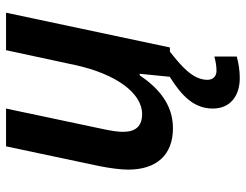

<svg xmlns="http://www.w3.org/2000/svg" viewBox="-109 -473 813 635"><g transform="rotate(-90 297.5 -155.5)"><path d="M191 10C272 10 326 -41 366 -100H371L361 0H360C300 38 256 78 256 142C256 198 296 231 357 231C383 231 406 227 428 221V147C412 151 398 154 381 154C363 154 351 143 351 124C351 74 400 35 444 0H458L573 -542H449L400 -314C370 -176 306 -92 238 -92C198 -92 179 -113 179 -155C179 -171 182 -192 187 -216L256 -542H131L66 -235C59 -200 54 -164 54 -138C54 -45 102 10 191 10Z"/></g></svg>

Font: Noto Sans SemiBold
Style: Italic
Weight: 600
Italic angle: -12°
Designer: Monotype Design Team
Foundry: Monotype Imaging Inc.
Version: Version 2.013